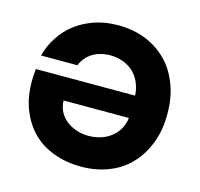

<svg xmlns="http://www.w3.org/2000/svg" viewBox="-105 -829 988 950"><g transform="rotate(15 389.0 -354.0)"><path d="M386.2 -148.9Q416.5 -148.9 446.8 -158.2Q477.5 -167.5 499 -185.1Q522.5 -202.6 537.1 -228Q551.8 -253.9 556.2 -286.1H221.2Q222.7 -253.4 234.9 -230Q247.6 -205.1 270 -187Q292 -169.4 321.8 -159.2Q350.1 -148.9 386.2 -148.9ZM44.9 -338.9Q44.9 -357.9 45.9 -369.1L48.8 -400.9H557.1Q555.7 -435.5 541 -469.2Q528.3 -498 504.9 -520Q481 -540.5 453.1 -550.8Q420.4 -562 390.1 -562Q335.4 -562 296.9 -538.1Q259.3 -514.6 242.2 -472.2H56.2Q68.8 -524.4 100.1 -570.8Q129.9 -616.2 171.9 -647.9Q216.8 -680.7 270 -698.2Q322.3 -715.8 388.2 -715.8Q464.8 -715.8 529.8 -689.9Q591.3 -665 639.2 -617.2Q683.1 -573.2 710 -502.9Q734.9 -437.5 734.9 -354Q734.9 -270 710 -206.1Q683.6 -136.7 640.1 -91.8Q596.2 -43.9 530.8 -18.1Q465.8 7.8 389.2 7.8Q311.5 7.8 249 -16.1Q185.5 -38.6 140.1 -84Q95.7 -128.4 69.8 -193.8Q44.9 -256.3 44.9 -338.9Z"/></g></svg>

Font: PoppinsZ
Style: Bold
Weight: 700
Designer: Ninad Kale (Devanagari), Jonny Pinhorn (Latin)
Foundry: Indian Type Foundry
Version: Version 3.002;FEAKit 1.0